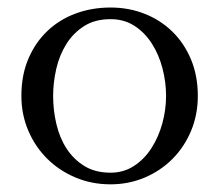

<svg xmlns="http://www.w3.org/2000/svg" viewBox="-20 -474 580 508"><path d="M272.5 13.7Q222.7 13.7 179.7 -4.4Q136.7 -22.5 105 -54Q73.2 -85.4 54.9 -128.2Q36.6 -170.9 36.6 -220.2Q36.6 -275.9 55.4 -319.3Q74.2 -362.8 106.2 -392.8Q138.2 -422.9 180.9 -438.5Q223.6 -454.1 272.5 -454.1Q320.8 -454.1 362.8 -437.5Q404.8 -420.9 436 -390.4Q467.3 -359.9 485.4 -316.7Q503.4 -273.4 503.4 -220.2Q503.4 -170.4 485.4 -127.4Q467.3 -84.5 436 -53.2Q404.8 -22 362.8 -4.2Q320.8 13.7 272.5 13.7ZM419.4 -220.2Q419.4 -256.8 409.9 -293.2Q400.4 -329.6 381.8 -358.6Q363.3 -387.7 335.9 -405.5Q308.6 -423.3 272.5 -423.3Q231.4 -423.3 202.6 -405Q173.8 -386.7 155.5 -357.4Q137.2 -328.1 128.9 -292Q120.6 -255.9 120.6 -220.2Q120.6 -182.1 129.2 -145.8Q137.7 -109.4 156.2 -80.8Q174.8 -52.2 203.4 -34.7Q231.9 -17.1 272.5 -17.1Q307.6 -17.1 335.2 -35.4Q362.8 -53.7 381.3 -83Q399.9 -112.3 409.7 -148.4Q419.4 -184.6 419.4 -220.2Z"/></svg>

Font: Kurinto Book Core
Style: Regular
Weight: 400
Designer: Kurinto was developed by Clint Goss from a range of fonts that are compatible with the SIL Open Font License Version 1.1
Foundry: Clinton F. Goss
Version: Version 2.196; July 25, 2020